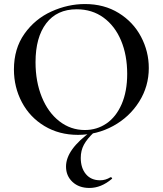

<svg xmlns="http://www.w3.org/2000/svg" viewBox="-20 -656 806 951"><path d="M49 -312Q49 -415 101 -488.5Q153 -562 234.5 -599Q316 -636 401 -636Q496 -636 568 -591.5Q640 -547 678.5 -474Q717 -401 717 -319Q717 -228 669 -152Q621 -76 540.5 -32Q460 12 366 12Q273 12 200.5 -31.5Q128 -75 88.5 -149.5Q49 -224 49 -312ZM610 -290Q610 -383 579.5 -455.5Q549 -528 492.5 -569Q436 -610 360 -610Q262 -610 209 -540.5Q156 -471 156 -348Q156 -252 187 -175.5Q218 -99 274 -55.5Q330 -12 400 -12Q460 -12 507.5 -44.5Q555 -77 582.5 -140Q610 -203 610 -290ZM380 126Q380 176 405.5 206.5Q431 237 476 237Q503 237 527 222H529Q532 222 534.5 225Q537 228 534 230Q481 275 423 275Q371 275 339 245Q307 215 307 169Q307 84 433 -6L446 -1Q411 32 395.5 61Q380 90 380 126Z"/></svg>

Font: Cormorant Infant SemiBold
Style: Regular
Weight: 600
Designer: Christian Thalmann (Catharsis Fonts)
Foundry: Catharsis Fonts
Version: Version 4.000